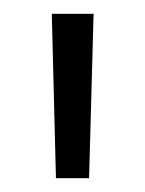

<svg xmlns="http://www.w3.org/2000/svg" viewBox="-20 -683 210 278"><path d="M109 -425H61L55 -663H115.5Z"/></svg>

Font: Anek Bangla Medium Light
Style: Regular
Weight: 300
Version: Version 1.003